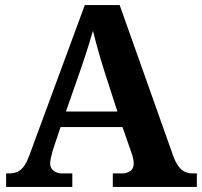

<svg xmlns="http://www.w3.org/2000/svg" viewBox="-20 -734 793 754"><path d="M4 0V-53H16Q34 -53 48 -59Q62 -65 73.5 -80.5Q85 -96 96 -126L313 -714H450L659 -125Q669 -97 680.5 -81.5Q692 -66 705.5 -59.5Q719 -53 735 -53H753V0H423V-53H462Q477 -53 491 -62Q505 -71 505 -92Q505 -100 503.5 -108Q502 -116 500 -123Q498 -130 496 -135L461 -235H218L189 -149Q187 -141 184 -131Q181 -121 179 -110.5Q177 -100 177 -92Q177 -73 191 -63Q205 -53 222 -53H264V0ZM239 -296H441L388 -460Q381 -483 373 -509.5Q365 -536 358 -563Q351 -590 345 -613Q339 -592 331 -566Q323 -540 314.5 -514Q306 -488 298 -465Z"/></svg>

Font: Noto Serif Tamil
Style: Bold
Weight: 700
Designer: Indian Type Foundry, Tom Grace, and the Monotype Design Team
Foundry: Monotype Imaging Inc.
Version: Version 2.003